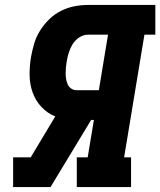

<svg xmlns="http://www.w3.org/2000/svg" viewBox="-20 -755 647 775"><path d="M31 0 33 -3V-120H104L203 -285Q171 -298 147.5 -323Q124 -348 112 -381Q100 -414 99.5 -451Q99 -488 105 -524Q110 -552 118 -579Q126 -606 141.5 -631Q157 -656 178.5 -677Q200 -698 226 -711Q252 -724 279.5 -729.5Q307 -735 335 -735H607V-615H563L481 -120H509V0H290V-120H334L359 -271H348L184 0ZM288 -391H379L416 -615H335Q317 -615 300 -604Q283 -593 273 -576.5Q263 -560 257.5 -542Q252 -524 249 -506Q247 -494 246 -482Q245 -470 245 -458.5Q245 -447 247 -435.5Q249 -424 253.5 -414Q258 -404 267.5 -397.5Q277 -391 288 -391Z"/></svg>

Font: Iosevka Slab Heavy Extended
Style: Italic
Weight: 900
Width: 7
Italic angle: -9°
Monospace: yes
Designer: Belleve Invis
Foundry: Belleve Invis
Version: Version 11.1.0; ttfautohint (v1.8.3)